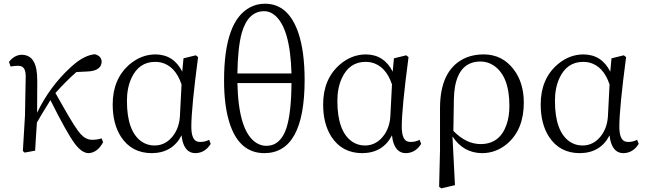

<svg xmlns="http://www.w3.org/2000/svg" viewBox="-20 -827 3545 1054"><path d="M538.1 -67.4 545.9 -45.9Q515.6 10.7 466.8 13.7Q428.7 13.7 388.7 -41Q345.7 -99.6 256.8 -277.3Q197.3 -181.6 182.6 -154.3Q180.7 -125 176.8 -66.4Q173.8 -20.5 172.9 0L115.2 10.7L105.5 2L117.2 -193.4L121.1 -408.2Q121.1 -457 93.8 -463.9Q85.9 -465.8 77.1 -465.8Q62.5 -465.8 38.1 -461.9L29.3 -487.3Q59.6 -525.4 98.6 -526.4Q165 -526.4 179.7 -446.3Q184.6 -418.9 184.6 -381.8Q184.6 -258.8 183.6 -208Q252.9 -352.5 368.2 -458Q379.9 -468.8 390.6 -477.5Q448.2 -524.4 501 -529.3Q537.1 -519.5 538.1 -488.3Q536.1 -438.5 461.9 -434.6L399.4 -431.6Q339.8 -378.9 284.2 -316.4Q299.8 -288.1 328.1 -239.3Q395.5 -120.1 422.9 -90.8Q452.1 -59.6 485.4 -59.6Q514.6 -59.6 538.1 -67.4Z M967.8 -191.4 976.6 -363.3Q942.4 -465.8 862.3 -484.4Q846.7 -487.3 831.1 -487.3Q742.2 -487.3 701.2 -397.5Q676.8 -343.8 676.8 -273.4Q676.8 -104.5 758.8 -48.8Q790 -28.3 828.1 -28.3Q893.6 -28.3 935.5 -88.9Q964.8 -132.8 967.8 -191.4ZM1127.9 -59.6 1136.7 -37.1Q1105.5 12.7 1052.7 13.7Q997.1 13.7 980.5 -58.6Q978.5 -70.3 976.6 -84Q926.8 12.7 813.5 13.7Q702.1 13.7 643.6 -77.1Q598.6 -147.5 598.6 -253.9Q598.6 -393.6 691.4 -473.6Q755.9 -528.3 834 -528.3Q933.6 -527.3 980.5 -433.6L987.3 -506.8L1054.7 -523.4L1067.4 -513.7Q1030.3 -232.4 1030.3 -131.8Q1030.3 -59.6 1063.5 -49.8Q1071.3 -47.9 1081.1 -47.9Q1106.4 -47.9 1127.9 -59.6Z M1580.1 -371.1H1283.2Q1289.1 -105.5 1386.7 -43Q1413.1 -26.4 1441.4 -26.4Q1520.5 -26.4 1552.7 -125Q1579.1 -208 1580.1 -371.1ZM1283.2 -423.8H1580.1Q1573.2 -675.8 1486.3 -745.1Q1460 -765.6 1430.7 -765.6Q1340.8 -765.6 1306.6 -644.5Q1285.2 -563.5 1283.2 -423.8ZM1434.6 -806.6Q1563.5 -806.6 1618.2 -645.5Q1652.3 -543.9 1652.3 -386.7Q1651.4 12.7 1431.6 13.7Q1289.1 13.7 1237.3 -161.1Q1210 -252.9 1210 -385.7Q1210 -712.9 1353.5 -787.1Q1390.6 -806.6 1434.6 -806.6Z M2123 -191.4 2131.8 -363.3Q2097.7 -465.8 2017.6 -484.4Q2002 -487.3 1986.3 -487.3Q1897.5 -487.3 1856.4 -397.5Q1832 -343.8 1832 -273.4Q1832 -104.5 1914.1 -48.8Q1945.3 -28.3 1983.4 -28.3Q2048.8 -28.3 2090.8 -88.9Q2120.1 -132.8 2123 -191.4ZM2283.2 -59.6 2292 -37.1Q2260.7 12.7 2208 13.7Q2152.3 13.7 2135.7 -58.6Q2133.8 -70.3 2131.8 -84Q2082 12.7 1968.8 13.7Q1857.4 13.7 1798.8 -77.1Q1753.9 -147.5 1753.9 -253.9Q1753.9 -393.6 1846.7 -473.6Q1911.1 -528.3 1989.3 -528.3Q2088.9 -527.3 2135.7 -433.6L2142.6 -506.8L2210 -523.4L2222.7 -513.7Q2185.5 -232.4 2185.5 -131.8Q2185.5 -59.6 2218.8 -49.8Q2226.6 -47.9 2236.3 -47.9Q2261.7 -47.9 2283.2 -59.6Z M2471.7 -286.1 2468.8 -108.4Q2539.1 -36.1 2618.2 -36.1Q2722.7 -36.1 2759.8 -140.6Q2776.4 -185.5 2776.4 -246.1Q2776.4 -410.2 2689.5 -467.8Q2656.2 -489.3 2618.2 -489.3Q2502 -489.3 2477.5 -349.6Q2472.7 -320.3 2471.7 -286.1ZM2395.5 -3.9V-235.4Q2396.5 -435.5 2520.5 -502Q2570.3 -528.3 2635.7 -528.3Q2736.3 -528.3 2798.8 -447.3Q2855.5 -374 2855.5 -263.7Q2855.5 -117.2 2765.6 -39.1Q2704.1 13.7 2626 13.7Q2523.4 12.7 2463.9 -78.1L2477.5 189.5L2402.3 207L2390.6 198.2Z M3317.4 -191.4 3326.2 -363.3Q3292 -465.8 3211.9 -484.4Q3196.3 -487.3 3180.7 -487.3Q3091.8 -487.3 3050.8 -397.5Q3026.4 -343.8 3026.4 -273.4Q3026.4 -104.5 3108.4 -48.8Q3139.6 -28.3 3177.7 -28.3Q3243.2 -28.3 3285.2 -88.9Q3314.5 -132.8 3317.4 -191.4ZM3477.5 -59.6 3486.3 -37.1Q3455.1 12.7 3402.3 13.7Q3346.7 13.7 3330.1 -58.6Q3328.1 -70.3 3326.2 -84Q3276.4 12.7 3163.1 13.7Q3051.8 13.7 2993.2 -77.1Q2948.2 -147.5 2948.2 -253.9Q2948.2 -393.6 3041 -473.6Q3105.5 -528.3 3183.6 -528.3Q3283.2 -527.3 3330.1 -433.6L3336.9 -506.8L3404.3 -523.4L3417 -513.7Q3379.9 -232.4 3379.9 -131.8Q3379.9 -59.6 3413.1 -49.8Q3420.9 -47.9 3430.7 -47.9Q3456.1 -47.9 3477.5 -59.6Z"/></svg>

Font: GenYoMin JP Regular
Style: Regular
Weight: 400
Version: Version 1.001;PS 1;hotconv 16.6.51;makeotf.lib2.5.65220 DEVE